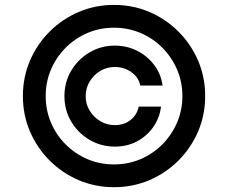

<svg xmlns="http://www.w3.org/2000/svg" viewBox="-20 -759 938 790"><path d="M245.1 -363.3Q245.1 -420.9 272.9 -468Q300.8 -515.1 348.1 -543.2Q395.5 -571.3 452.6 -571.3Q502.9 -571.3 545.2 -549.6Q587.4 -527.8 615 -491Q642.6 -454.1 648.9 -407.2H557.1Q550.8 -440.4 520.8 -461.9Q490.7 -483.4 452.6 -483.4Q419.9 -483.4 392.8 -467.3Q365.7 -451.2 349.1 -423.8Q332.5 -396.5 332.5 -363.3Q332.5 -330.6 349.1 -303.5Q365.7 -276.4 392.8 -260.3Q419.9 -244.1 452.6 -244.1Q490.7 -244.1 517.3 -265.4Q543.9 -286.6 550.8 -320.3H642.6Q636.7 -273.4 610.4 -236.1Q584 -198.7 543.5 -177.2Q502.9 -155.8 452.6 -155.8Q395.5 -155.8 348.1 -183.8Q300.8 -211.9 272.9 -259Q245.1 -306.2 245.1 -363.3ZM449.2 11.2Q371.6 11.2 303.7 -17.8Q235.8 -46.9 184.1 -98.6Q132.3 -150.4 103.3 -218.3Q74.2 -286.1 74.2 -363.8Q74.2 -441.4 103.3 -509.3Q132.3 -577.1 184.1 -628.9Q235.8 -680.7 303.7 -709.7Q371.6 -738.8 449.2 -738.8Q526.9 -738.8 594.7 -709.7Q662.6 -680.7 714.4 -628.9Q766.1 -577.1 795.2 -509.3Q824.2 -441.4 824.2 -363.8Q824.2 -286.1 795.2 -218.3Q766.1 -150.4 714.4 -98.6Q662.6 -46.9 594.7 -17.8Q526.9 11.2 449.2 11.2ZM449.2 -82.5Q507.3 -82.5 558.3 -104.2Q609.4 -126 647.9 -164.8Q686.5 -203.6 708.5 -254.6Q730.5 -305.7 730.5 -363.8Q730.5 -421.9 708.5 -472.9Q686.5 -523.9 647.9 -562.7Q609.4 -601.6 558.3 -623.3Q507.3 -645 449.2 -645Q390.6 -645 339.8 -623.3Q289.1 -601.6 250.2 -562.7Q211.4 -523.9 189.7 -472.9Q168 -421.9 168 -363.8Q168 -305.7 189.7 -254.6Q211.4 -203.6 250.2 -164.8Q289.1 -126 339.8 -104.2Q390.6 -82.5 449.2 -82.5Z"/></svg>

Font: Inter 24pt Medium
Style: Regular
Weight: 500
Designer: Rasmus Andersson
Foundry: rsms
Version: Version 4.001;git-66647c0bb